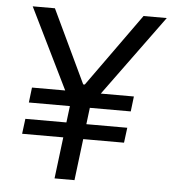

<svg xmlns="http://www.w3.org/2000/svg" viewBox="-52 -776 737 824"><g transform="rotate(5 316.5 -364.0)"><path d="M213.4 0H299.3L321.3 -178.7H497.1L505.4 -243.7H329.1L337.9 -314.9H514.2L522 -379.9H379.4L633.3 -727.5H533.2L307.6 -412.6H300.8L151.4 -727.5H55.7L226.1 -379.9H83L75.2 -314.9H252L243.2 -243.7H66.4L58.1 -178.7H235.4Z"/></g></svg>

Font: Guggenheim Sans Display
Style: Italic
Weight: 400
Italic angle: -7°
Designer: Modified by Tom Baber under direction of Pentagram Design 2023
Foundry: rsms
Version: Version 1.001;Glyphs 3.1.2 (3151)